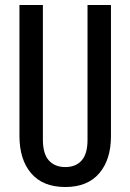

<svg xmlns="http://www.w3.org/2000/svg" viewBox="-20 -740 523 770"><path d="M242 10Q152 10 105 -45Q58 -100 58 -195V-720H152V-180Q152 -123 176 -96.5Q200 -70 242 -70Q284 -70 307.5 -96.5Q331 -123 331 -179V-720H425V-194Q425 -100 378 -45Q331 10 242 10Z"/></svg>

Font: Instrument Sans Condensed Medium
Style: Regular
Weight: 500
Width: 3
Designer: Rodrigo Fuenzalida
Foundry: fragTYPE
Version: Version 1.000;gftools[0.9.28]